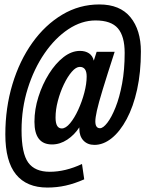

<svg xmlns="http://www.w3.org/2000/svg" viewBox="-20 -730 654 864"><path d="M359 77Q316 96 276 105Q236 114 193 114Q100 114 52 55Q4 -4 4 -125Q4 -245 36 -351Q68 -457 125.5 -537.5Q183 -618 260 -664Q337 -710 427 -710Q520 -710 567 -652.5Q614 -595 614 -498Q614 -404 597 -327Q580 -250 550 -194Q520 -138 482.5 -108Q445 -78 405 -78Q374 -78 355.5 -97.5Q337 -117 337 -151Q337 -154 337 -157Q315 -123 282.5 -101.5Q250 -80 214 -80Q135 -80 135 -182Q135 -238 153 -294.5Q171 -351 200.5 -398Q230 -445 266 -473Q302 -501 340 -501Q364 -501 380.5 -490Q397 -479 402 -457L415 -497H496Q461 -389 442 -326.5Q423 -264 416 -232Q409 -200 409 -184Q409 -153 430 -153Q444 -153 463 -177.5Q482 -202 500 -247Q518 -292 529.5 -354Q541 -416 541 -492Q541 -567 510.5 -602.5Q480 -638 410 -638Q347 -638 287.5 -598.5Q228 -559 180.5 -490Q133 -421 105 -332Q77 -243 77 -144Q77 -40 107 1.5Q137 43 204 43Q274 43 349 8ZM258 -152Q276 -152 295.5 -175.5Q315 -199 332 -236Q349 -273 359.5 -313Q370 -353 370 -386Q370 -429 339 -429Q322 -429 303 -407Q284 -385 267.5 -350.5Q251 -316 240.5 -276.5Q230 -237 230 -201Q230 -152 258 -152Z"/></svg>

Font: Geist Mono SemiBold
Style: Italic
Weight: 600
Italic angle: -12°
Monospace: yes
Designer: Basement.studio, Andrés Briganti, Mateo Zaragoza
Foundry: Basement.studio, Vercel, Andrés Briganti, Guido Ferreyra, Mateo Zaragoza
Version: Version 1.500; ttfautohint (v1.8.4.7-5d5b)